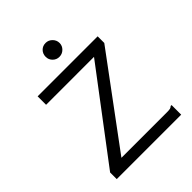

<svg xmlns="http://www.w3.org/2000/svg" viewBox="-223 -922 1045 1045"><g transform="rotate(-45 300.0 -399.0)"><path d="M60 -51 443 -558H74V-623H536V-572L160 -64H512Q528 -64 535.5 -66Q543 -68 549 -74H556V0H60ZM310 -691Q288 -691 272.5 -706.5Q257 -722 257 -744Q257 -767 272 -782.5Q287 -798 310 -798Q332 -798 348 -782Q364 -766 364 -744Q364 -722 348 -706.5Q332 -691 310 -691Z"/></g></svg>

Font: Inconsolata Expanded
Style: Regular
Weight: 400
Width: 7
Monospace: yes
Designer: Raph Levien, Cyreal, Brenton Simpson
Foundry: Raph Levien, Cyreal, Google
Version: Version 3.000; ttfautohint (v1.8.2.53-6de2)